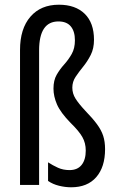

<svg xmlns="http://www.w3.org/2000/svg" viewBox="-20 -785 497 815"><path d="M379 -616Q379 -579 365 -551.5Q351 -524 333 -502Q315 -480 301 -459Q287 -438 287 -413Q287 -388 300.5 -366.5Q314 -345 341 -316Q373 -283 391.5 -258Q410 -233 418 -208.5Q426 -184 426 -152Q426 -76 388.5 -33Q351 10 282 10Q257 10 230.5 3.5Q204 -3 184 -17V-96Q204 -83 226 -73Q248 -63 275 -63Q309 -63 326.5 -85Q344 -107 344 -146Q344 -178 329.5 -203.5Q315 -229 280 -263Q237 -307 222 -341.5Q207 -376 207 -409Q207 -444 220.5 -467.5Q234 -491 252.5 -511.5Q271 -532 284.5 -556Q298 -580 298 -614Q298 -652 280.5 -673Q263 -694 228 -694Q146 -694 146 -571V0H65V-573Q65 -663 109 -714Q153 -765 230 -765Q300 -765 339.5 -726.5Q379 -688 379 -616Z"/></svg>

Font: Noto Sans Oriya ExtCond
Style: Regular
Weight: 400
Width: 2
Designer: Amélie Bonet and Sol Matas
Foundry: Google LLC
Version: Version 2.006; ttfautohint (v1.8.4.7-5d5b)